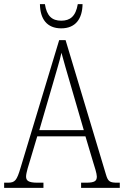

<svg xmlns="http://www.w3.org/2000/svg" viewBox="-22 -908 599 928"><path d="M274 -771C343 -771 376 -817 377 -888H354C344 -829 317 -808 274 -808C230 -808 204 -830 195 -888H171C172 -816 205 -771 274 -771ZM-2 0H188V-25H159C115 -25 104 -35 104 -55C104 -72 117 -113 124 -135L158 -249H391L428 -125C435 -103 446 -69 446 -55C446 -34 437 -25 394 -25H370V0H557V-25H546C509 -25 500 -30 490 -65L295 -714H264L78 -99C59 -35 51 -25 15 -25H-2ZM168 -279 234 -505C249 -559 268 -618 275 -653C285 -616 301 -560 321 -492L383 -279Z"/></svg>

Font: Noto Serif Armenian Condensed ExtraLight
Style: Regular
Weight: 200
Width: 3
Designer: Monotype Design Team
Foundry: Monotype Imaging Inc.
Version: Version 2.008